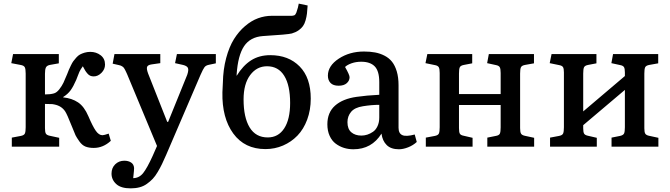

<svg xmlns="http://www.w3.org/2000/svg" viewBox="-20 -806 3680 1055"><path d="M495.1 6.8Q468.3 6.8 449.5 -0.7Q430.7 -8.3 415.8 -29.5Q400.9 -50.8 395 -62.7Q389.2 -74.7 376 -108.9Q373.5 -114.7 372.1 -118.2Q349.1 -176.8 338.4 -193.4Q318.4 -224.1 278.8 -231.9Q273.4 -232.9 268.1 -233.9Q256.8 -234.9 227.1 -234.9V-102.1Q227.1 -80.6 231.9 -72Q236.8 -63.5 252.9 -60.1L305.2 -48.8V0H44.9V-49.8L94.2 -59.1Q112.3 -62.5 116.7 -72.5Q121.1 -82.5 121.1 -106.9V-401.9Q121.1 -427.2 116 -436.8Q110.8 -446.3 92.8 -449.2L42 -459L51.8 -508.8H303.2V-458L253.9 -449.2Q237.3 -445.8 232.2 -435.1Q227.1 -424.3 227.1 -400.9V-287.1Q257.3 -287.1 276.9 -293Q292 -297.4 306.2 -315.7Q320.3 -334 328.6 -351.3Q336.9 -368.7 349.1 -398.9Q355.5 -415.5 358.6 -422.9Q361.8 -430.2 369.4 -446Q377 -461.9 382.8 -469.7Q388.7 -477.5 398.9 -489.3Q409.2 -501 419.7 -506.6Q430.2 -512.2 444.8 -516.6Q459.5 -521 476.1 -521Q508.8 -521 533 -502.4Q557.1 -483.9 557.1 -451.2Q557.1 -425.3 537.6 -405.8Q518.1 -386.2 495.1 -386.2Q483.9 -386.2 475.6 -389.9Q467.3 -393.6 459.7 -402.6Q452.1 -411.6 447.8 -418.9Q443.4 -426.3 435.1 -441.9Q429.2 -434.6 424.1 -425.8Q418.9 -417 416.3 -411.4Q413.6 -405.8 407.7 -389.9Q401.9 -374 398.9 -367.2Q383.3 -331.1 367.9 -309.8Q352.5 -288.6 327.1 -272.9V-271Q375 -266.1 408.9 -243.4Q442.9 -220.7 465.8 -167Q489.3 -111.8 506.3 -87.4Q523.4 -63 543 -63Q551.8 -63 577.1 -71.8L588.9 -32.2Q546.9 6.8 495.1 6.8Z M697.8 229Q644.5 229 618.7 205.3Q592.8 181.6 592.8 147.9Q592.8 116.7 613 96.9Q633.3 77.1 663.1 77.1Q685.1 77.1 700.2 86.9Q715.3 96.7 716.8 117.2Q717.3 124 711.9 172.9Q744.6 172.4 766.4 145.3Q788.1 118.2 818.8 50.8L842.8 -3.9L678.7 -397.9Q676.8 -402.3 672.9 -410.6Q668.9 -418.9 667.5 -421.6Q666 -424.3 663.1 -429.4Q660.2 -434.6 658 -436.3Q655.8 -438 652.1 -440.9Q648.4 -443.8 644 -445.3Q639.6 -446.8 633.8 -448.2L599.1 -456.1L608.9 -508.8H860.8V-459L813 -452.1Q792.5 -449.2 788.3 -438.7Q784.2 -428.2 793.9 -401.9L898.9 -136.2H903.8L1008.8 -395Q1017.6 -420.9 1012.7 -432.4Q1007.8 -443.8 985.8 -449.2L941.9 -459L952.1 -508.8H1166V-458L1128.9 -450.2Q1111.3 -446.8 1103.8 -437Q1096.2 -427.2 1082 -395L893.1 44.9Q879.9 75.2 870.1 95.5Q860.4 115.7 846.7 138.9Q833 162.1 819.1 176.8Q805.2 191.4 787.1 204.3Q769 217.3 746.8 223.1Q724.6 229 697.8 229Z M1438.5 13.2Q1324.2 13.2 1261.7 -72.5Q1199.2 -158.2 1202.1 -298.8L1204.6 -351.1Q1206.1 -424.8 1222.7 -486.8Q1239.3 -548.8 1265.6 -591.1Q1292 -633.3 1326.7 -662.8Q1361.3 -692.4 1398.2 -705.8Q1435.1 -719.2 1473.6 -719.2H1571.3Q1589.4 -718.3 1596.7 -721.7Q1604 -725.1 1608.4 -736.8Q1619.1 -767.6 1621.6 -786.1L1670.4 -775.9Q1668.9 -749.5 1666.7 -731.7Q1664.6 -713.9 1659.2 -694.6Q1653.8 -675.3 1644.8 -662.6Q1635.7 -649.9 1620.4 -639.2Q1605 -628.4 1583.5 -622.1Q1561.5 -616.2 1425.3 -607.9Q1355 -603 1321 -552Q1287.1 -501 1280.3 -397V-389.2Q1314.9 -445.8 1359.6 -474.4Q1404.3 -502.9 1465.3 -502.9Q1565.4 -502.9 1626.5 -440.9Q1687.5 -378.9 1687.5 -264.2Q1687.5 -201.7 1668 -148.9Q1648.4 -96.2 1614.5 -61Q1580.6 -25.9 1535.2 -6.3Q1489.7 13.2 1438.5 13.2ZM1451.2 -50.8Q1509.3 -50.8 1541.7 -100.6Q1574.2 -150.4 1574.2 -240.2Q1574.2 -337.4 1541.7 -389.6Q1509.3 -441.9 1447.3 -441.9Q1390.6 -441.9 1354.5 -393.3Q1318.4 -344.7 1318.4 -259.8Q1318.4 -160.6 1351.8 -105.7Q1385.3 -50.8 1451.2 -50.8Z M1921.9 14.2Q1894.5 14.2 1870.1 6.6Q1845.7 -1 1824.7 -16.6Q1803.7 -32.2 1791.3 -59.6Q1778.8 -86.9 1778.8 -123Q1778.8 -188 1821 -225.6Q1863.3 -263.2 1939.9 -273.9Q1993.2 -281.7 2064 -285.2V-355Q2064 -415.5 2039.1 -441.2Q2014.2 -466.8 1964.8 -466.8Q1936 -466.8 1911.9 -458.3Q1887.7 -449.7 1876 -438Q1900.9 -394.5 1900.9 -381.8Q1900.9 -362.8 1885.3 -348.9Q1869.6 -335 1840.8 -335Q1810.5 -335 1796.1 -350.3Q1781.7 -365.7 1781.7 -390.1Q1781.7 -444.3 1841.3 -483.6Q1900.9 -522.9 1980 -522.9Q2013.7 -522.9 2041 -517.8Q2068.4 -512.7 2093 -500Q2117.7 -487.3 2134 -466.8Q2150.4 -446.3 2160.2 -413.6Q2169.9 -380.9 2169.9 -337.9V-104Q2169.9 -72.8 2190.7 -63.5Q2211.4 -54.2 2258.8 -66.9L2270 -25.9Q2250 -7.3 2222.7 3.4Q2195.3 14.2 2171.9 14.2Q2128.4 14.2 2105 -8.8Q2081.5 -31.7 2076.2 -71.8Q2022.5 14.2 1921.9 14.2ZM1965.8 -61Q1982.4 -61 1998.3 -66.2Q2014.2 -71.3 2029.5 -81.8Q2044.9 -92.3 2054.4 -112.8Q2064 -133.3 2064 -160.2V-230Q2022 -230 1974.1 -222.2Q1929.2 -215.3 1909.2 -191.4Q1889.2 -167.5 1889.2 -134.8Q1889.2 -97.2 1910.4 -79.1Q1931.6 -61 1965.8 -61Z M2319.8 0V-49.8L2369.1 -59.1Q2387.2 -62.5 2391.6 -72.5Q2396 -82.5 2396 -106.9V-404.8Q2396 -427.2 2391.1 -436.3Q2386.2 -445.3 2370.1 -448.2L2317.9 -459L2328.1 -508.8H2574.7V-458L2528.8 -449.2Q2510.7 -445.8 2506.3 -436Q2502 -426.3 2502 -401.9V-289.1H2731V-404.8Q2731 -427.7 2726.1 -436.5Q2721.2 -445.3 2706.1 -448.2L2656.7 -459L2666 -508.8H2914.1V-458L2864.7 -449.2Q2846.7 -445.8 2842.3 -436Q2837.9 -426.3 2837.9 -401.9V-102.1Q2837.9 -80.6 2842.8 -72Q2847.7 -63.5 2862.8 -60.1L2915 -48.8V0H2657.7V-49.8L2704.1 -59.1Q2722.2 -62 2726.6 -71.8Q2731 -81.5 2731 -106V-229H2502V-102.1Q2502 -79.6 2506.8 -71.3Q2511.7 -63 2527.8 -60.1L2576.7 -48.8V0Z M3002.4 0V-49.8L3051.8 -59.1Q3069.8 -62.5 3074.2 -72.5Q3078.6 -82.5 3078.6 -106.9V-408.2Q3078.6 -428.7 3073.7 -437Q3068.8 -445.3 3052.7 -448.2L3000.5 -459L3010.7 -508.8H3257.3V-458L3211.4 -449.2Q3193.4 -445.8 3189 -436Q3184.6 -426.3 3184.6 -401.9V-193.8L3413.6 -388.2V-408.2Q3413.6 -428.7 3408.7 -437Q3403.8 -445.3 3388.7 -448.2L3339.4 -459L3348.6 -508.8H3596.7V-458L3547.4 -449.2Q3529.3 -445.8 3524.9 -436Q3520.5 -426.3 3520.5 -401.9V-101.1Q3520.5 -80.1 3525.4 -71.8Q3530.3 -63.5 3545.4 -60.1L3597.7 -48.8V0H3340.3V-49.8L3386.7 -59.1Q3404.8 -63 3409.2 -72.8Q3413.6 -82.5 3413.6 -106.9V-312L3184.6 -118.2V-101.1Q3184.6 -80.1 3189.5 -71.8Q3194.3 -63.5 3210.4 -60.1L3259.3 -48.8V0Z"/></svg>

Font: Literata Book Medium
Style: Regular
Weight: 500
Designer: Latin by Veronika Burian and Jose Scaglione. Greek by Irene Vlachou. Cyrillic by Vera Evstafieva
Foundry: TypeTogether
Version: Version 2.003;PS 002.003;hotconv 1.0.88;makeotf.lib2.5.64775